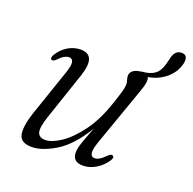

<svg xmlns="http://www.w3.org/2000/svg" viewBox="-109 -696 820 814"><g transform="rotate(20 301.0 -288.5)"><path d="M450 -75.5Q461 -70.5 450.5 -53.5Q432 -25 403.8 -8.2Q375.5 8.5 346.5 8.5Q299 8.5 299 -34Q299 -52.5 308.8 -80.5Q318.5 -108.5 336.5 -154.5Q282 -65 221.8 -28.2Q161.5 8.5 115.5 8.5Q63.5 8.5 57.2 -28Q51 -64.5 73 -129.5L142.5 -332.5Q156.5 -372 153.5 -387.8Q150.5 -403.5 135 -403.5Q125.5 -403.5 114.2 -397.5Q103 -391.5 87.5 -375Q75.5 -364 69 -367.5Q59.5 -372 69 -389.5Q85.5 -417.5 112.8 -434.2Q140 -451 170.5 -451Q243 -451 209 -349.5L136 -133.5Q118 -80 124.8 -59.5Q131.5 -39 159 -39Q188 -39 228.8 -66.2Q269.5 -93.5 309.8 -148.2Q350 -203 377 -284.5Q393 -331.5 397.5 -349.5Q402 -367.5 402 -377.5Q402 -387.5 398.8 -396.2Q395.5 -405 395.5 -416Q395.5 -429.5 407.5 -438.8Q419.5 -448 439.5 -450Q441.5 -451 445 -451.5Q482 -454 502.5 -469.2Q523 -484.5 532 -519.5L539 -548Q548 -585 578.5 -584.5Q609.5 -583.5 599.5 -541.5Q589.5 -503 557 -475Q524.5 -447 477 -438.5Q485.5 -421 468.5 -375L376.5 -114.5Q361 -71.5 363.8 -54.8Q366.5 -38 382.5 -38Q392 -38 403.5 -44.5Q415 -51 431.5 -68Q443.5 -79 450 -75.5Z"/></g></svg>

Font: Fraunces 72pt S050 Light
Style: Italic
Weight: 300
Italic angle: -16°
Version: Version 1.000; ttfautohint (v1.8.3)